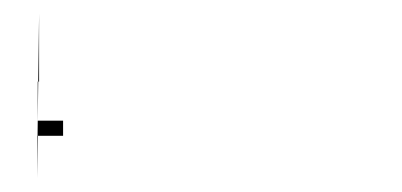

<svg xmlns="http://www.w3.org/2000/svg" viewBox="-20 -260 586 280"><path d="M34 0V-62H72V-84H35V-141H37V-240ZM63 -186Z"/></svg>

Font: CiSf OpenHand
Style: Bd
Weight: 400
Foundry: Cannot Into Space Fonts
Version: Version 0.7892